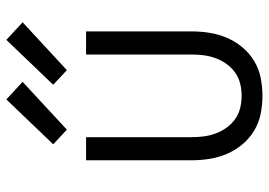

<svg xmlns="http://www.w3.org/2000/svg" viewBox="-138 -676 827 590"><g transform="rotate(-90 275.0 -381.5)"><path d="M275 12Q247 12 219.5 6.5Q192 1 168 -13.5Q144 -28 126 -49.5Q108 -71 97 -96.5Q86 -122 81.5 -149.5Q77 -177 77 -205V-530H148V-205Q148 -186 150.5 -167.5Q153 -149 159.5 -131.5Q166 -114 177 -98.5Q188 -83 203.5 -72Q219 -61 237.5 -56.5Q256 -52 275 -52Q294 -52 312.5 -56.5Q331 -61 346.5 -72Q362 -83 373 -98.5Q384 -114 390.5 -131.5Q397 -149 399.5 -167.5Q402 -186 402 -205V-530H473V-205Q473 -177 468.5 -149.5Q464 -122 453 -96.5Q442 -71 424 -49.5Q406 -28 382 -13.5Q358 1 330.5 6.5Q303 12 275 12ZM354 -589 309 -631 447 -775 501 -725ZM171 -589 126 -631 264 -775 318 -725Z"/></g></svg>

Font: Lode
Style: Regular
Weight: 400
Monospace: yes
Designer: Belleve Invis
Foundry: Belleve Invis
Version: Version 29.2.0; ttfautohint (v1.8.3)